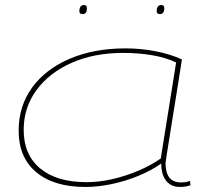

<svg xmlns="http://www.w3.org/2000/svg" viewBox="-20 -732 830 762"><path d="M694 10Q659 10 639.5 -14.5Q620 -39 620 -83Q580 -55 529 -34Q478 -13 423.5 -1.5Q369 10 319 10Q194 10 124 -48.5Q54 -107 54 -213Q54 -311 107.5 -384.5Q161 -458 257 -499Q353 -540 479 -540Q539 -540 598 -528.5Q657 -517 702 -496Q694 -444 685 -388Q676 -332 667.5 -279Q659 -226 652 -183Q645 -140 641 -113.5Q637 -87 637 -85Q637 -8 698 -8Q719 -8 734 -14L736 3Q718 10 694 10ZM618 -103 679 -484Q640 -503 586 -512.5Q532 -522 468 -522Q353 -522 264 -482.5Q175 -443 124.5 -374Q74 -305 74 -216Q74 -118 139.5 -63.5Q205 -9 324 -9Q373 -9 425.5 -21Q478 -33 528 -54Q578 -75 618 -103ZM615 -676Q602 -676 602 -687Q602 -712 620 -712Q632 -712 632 -700Q632 -676 615 -676ZM308 -676Q295 -676 295 -687Q295 -712 313 -712Q325 -712 325 -700Q325 -676 308 -676Z"/></svg>

Font: Georama ExtraExtended Thin
Style: Italic
Weight: 100
Width: 8
Italic angle: -9°
Designer: Jean-Baptiste Levee
Foundry: Production Type
Version: Version 1.000